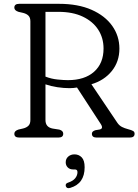

<svg xmlns="http://www.w3.org/2000/svg" viewBox="-20 -720 724 1005"><path d="M605 -465.5Q605 -397.5 565.2 -348.2Q525.5 -299 458.5 -279L594.5 -77Q604.5 -62.5 618.5 -55.5Q632.5 -48.5 648 -44.5Q669.5 -39 677 -34.2Q684.5 -29.5 684.5 -20Q684.5 0 659.5 0H485.5Q461 0 461 -20Q461 -33 479.5 -38.5L500.5 -42Q523 -46 508 -70L383 -262Q374 -260.5 364.5 -259.5Q355 -258.5 344.5 -258.5Q314 -258.5 280.5 -263.5Q247 -268.5 218 -278.5V-91.5Q218 -54 256 -47L291 -41.5Q311 -35.5 311 -20Q311 0 286 0H80.5Q55 0 55 -20Q55 -35 77 -42L101 -47.5Q119 -52 129 -62Q139 -72 139 -91.5V-608.5Q139 -628 129 -638Q119 -648 101 -652.5L77 -658Q55 -665 55 -680Q55 -700 80.5 -700H288.5Q388.5 -700 459.2 -668.8Q530 -637.5 567.5 -584.5Q605 -531.5 605 -465.5ZM218 -658V-319Q249 -307 281.2 -303.8Q313.5 -300.5 335.5 -300.5Q423 -300.5 472.5 -344.5Q522 -388.5 522 -466Q522 -521.5 494 -564.8Q466 -608 413.2 -633Q360.5 -658 286 -658ZM363.5 167Q345 167 334.5 156.2Q324 145.5 324 129.5Q324 111 337.2 99.5Q350.5 88 370 88Q392.5 88 407.8 103.8Q423 119.5 423 155.5Q423 241.5 347.5 263.5Q329.5 269 324.5 254.5Q320.5 240.5 337.5 235.5Q362 227.5 373.8 212.8Q385.5 198 385.5 181Q385.5 167 372 167Z"/></svg>

Font: Fraunces 9pt S100 Light
Style: Regular
Weight: 300
Version: Version 1.000; ttfautohint (v1.8.3)